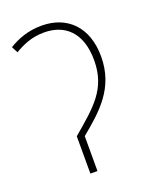

<svg xmlns="http://www.w3.org/2000/svg" viewBox="-108 -599 526 662"><g transform="rotate(-20 155.0 -268.5)"><path d="M125 -537C75 -537 37 -522 4 -502L16 -479C45 -496 78 -512 125 -512C199 -512 255 -467 255 -363C255 -258 196 -211 109 -137V0H135V-128C210 -190 282 -251 282 -367C282 -477 217 -537 125 -537Z"/></g></svg>

Font: Noto Sans Condensed Thin
Style: Regular
Weight: 100
Width: 3
Designer: Monotype Design Team
Foundry: Monotype Imaging Inc.
Version: Version 2.013